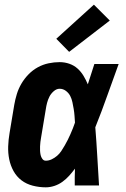

<svg xmlns="http://www.w3.org/2000/svg" viewBox="-20 -794 540 822"><path d="M176 8Q148 8 120.5 1Q93 -6 72 -22Q51 -38 38 -61.5Q25 -85 19.5 -112Q14 -139 15 -167.5Q16 -196 21 -225L41 -345Q45 -368 52 -391Q59 -414 71.5 -435.5Q84 -457 102 -475.5Q120 -494 142 -506Q164 -518 188 -523Q212 -528 235 -528Q257 -528 277 -521Q297 -514 312 -500.5Q327 -487 337.5 -469.5Q348 -452 356 -433Q363 -455 370 -476.5Q377 -498 384 -520H488Q463 -452 439 -384Q415 -316 388 -249Q393 -187 396.5 -124.5Q400 -62 404 0H300Q300 -18 300 -36Q300 -54 301 -72Q289 -56 276 -41.5Q263 -27 247 -15.5Q231 -4 212.5 2Q194 8 176 8ZM176 -106Q189 -106 201.5 -112Q214 -118 224.5 -127Q235 -136 242.5 -147.5Q250 -159 257 -171Q264 -183 270 -195Q276 -207 281.5 -219.5Q287 -232 292 -244.5Q297 -257 301 -269Q300 -284 299 -298.5Q298 -313 295.5 -327.5Q293 -342 290 -356.5Q287 -371 280.5 -383.5Q274 -396 262 -405Q250 -414 235 -414Q222 -414 210 -403.5Q198 -393 191.5 -380Q185 -367 181.5 -353.5Q178 -340 176 -326L156 -206Q154 -196 153 -186.5Q152 -177 151.5 -167.5Q151 -158 151.5 -148.5Q152 -139 154 -130Q156 -121 161.5 -113.5Q167 -106 176 -106ZM276 -572 221 -628 382 -774 450 -706Z"/></svg>

Font: Iosevka SS04 Heavy Oblique
Style: Regular
Weight: 900
Italic angle: -9°
Monospace: yes
Designer: Belleve Invis
Foundry: Belleve Invis
Version: Version 19.0.0; ttfautohint (v1.8.4)